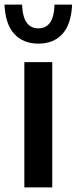

<svg xmlns="http://www.w3.org/2000/svg" viewBox="-52 -816 334 836"><path d="M54 0V-545.5H175.5V0ZM-32.5 -796H44Q46.5 -741.5 64.5 -717Q82.5 -692.5 115 -692.5Q147.5 -692.5 165.5 -717Q183.5 -741.5 185.5 -796H262Q258 -709.5 219.5 -667.8Q181 -626 115 -626Q49.5 -626 10.5 -668Q-28.5 -710 -32.5 -796Z"/></svg>

Font: Encode Sans Condensed SemiBold
Style: Regular
Weight: 600
Width: 3
Designer: Multiple Designers
Foundry: Impallari Type
Version: Version 2.000